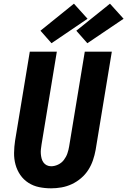

<svg xmlns="http://www.w3.org/2000/svg" viewBox="-20 -1016 692 1044"><path d="M258 8Q224 8 192.5 1.5Q161 -5 134.5 -22Q108 -39 90.5 -64.5Q73 -90 64.5 -120.5Q56 -151 56.5 -184.5Q57 -218 62 -251L142 -735H289L206 -231Q204 -218 202.5 -205Q201 -192 202 -179.5Q203 -167 206 -155Q209 -143 216 -133Q223 -123 234 -117.5Q245 -112 258 -112Q277 -112 296 -121Q315 -130 327.5 -146.5Q340 -163 346.5 -182Q353 -201 356 -220L441 -735H588L500 -201Q495 -173 485.5 -145Q476 -117 460 -92Q444 -67 420.5 -47Q397 -27 370 -14.5Q343 -2 314.5 3Q286 8 258 8ZM455 -781 395 -849 578 -996 652 -914ZM260 -781 200 -849 382 -996 456 -914Z"/></svg>

Font: Iosevka Heavy Extended Oblique
Style: Regular
Weight: 900
Width: 7
Italic angle: -9°
Monospace: yes
Designer: Belleve Invis
Foundry: Belleve Invis
Version: Version 32.5.0; ttfautohint (v1.8.4)